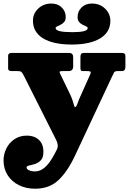

<svg xmlns="http://www.w3.org/2000/svg" viewBox="-30 -826 764 1110"><path d="M501.5 -805.5Q547 -805.5 577.5 -776.2Q608 -747 608 -705.5Q608 -640 549.2 -604.2Q490.5 -568.5 384.5 -568.5Q278 -568.5 219.2 -604.2Q160.5 -640 160.5 -706.5Q160.5 -747.5 191 -776.5Q221.5 -805.5 267 -805.5Q304.5 -805.5 327.2 -782.5Q350 -759.5 350 -728Q350 -709.5 341.2 -699.2Q332.5 -689 320.8 -683.2Q309 -677.5 300.2 -673.5Q291.5 -669.5 291.5 -663.5Q291.5 -640 388.5 -640Q477 -640 477 -663.5Q477 -669.5 468.2 -673.5Q459.5 -677.5 447.8 -683Q436 -688.5 427.2 -699Q418.5 -709.5 418.5 -728Q418.5 -759.5 441.2 -782.5Q464 -805.5 501.5 -805.5ZM-9.5 101Q-9.5 65.5 6.5 32.8Q22.5 0 53 -21Q83.5 -42 126.5 -42Q168 -42 194.5 -17.8Q221 6.5 221 52Q221 85 206.2 100.5Q191.5 116 172.2 122Q153 128 138.2 131Q123.5 134 123.5 142Q123.5 152 138 158.5Q152.5 165 173.5 165Q203 165 230.2 141Q257.5 117 285 65L297.5 41Q305 26.5 303.8 13Q302.5 -0.5 295.5 -15.5L107.5 -389Q99.5 -405 93.8 -410Q88 -415 73 -415H39.5Q28.5 -415 22.8 -418.2Q17 -421.5 17 -432V-505Q17 -512 22.8 -516Q28.5 -520 35.5 -520H369.5Q393 -520 393 -495V-442.5Q393 -415 366.5 -415H335Q319.5 -415 316 -412.8Q312.5 -410.5 317.5 -400L377.5 -276Q389 -252 394.2 -229.5Q399.5 -207 404.5 -207Q410 -207 415.5 -221.2Q421 -235.5 427.5 -253L492.5 -398Q496.5 -409 492.8 -412Q489 -415 473 -415H451.5Q440.5 -415 437.8 -419Q435 -423 435 -433V-495Q435 -508 439 -514Q443 -520 455.5 -520H674.5Q695 -520 695 -503V-440Q695 -415 674.5 -415H649Q632 -415 628.2 -405.2Q624.5 -395.5 618 -384L404.5 72Q360 167 307.2 216Q254.5 265 173.5 265Q120 265 78.8 244.2Q37.5 223.5 14 186.5Q-9.5 149.5 -9.5 101Z"/></svg>

Font: Besley* Fatface
Style: Regular
Weight: 900
Designer: Owen Earl
Foundry: indestructible type*
Version: Version 3.000; ttfautohint (v1.8.3)